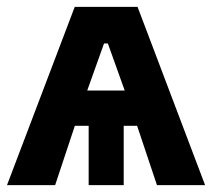

<svg xmlns="http://www.w3.org/2000/svg" viewBox="-22 -540 618 560"><path d="M379.2 -520H196L-1.6 0H138.8L205 -199.2L281.4 -413.2H292.6L368.4 -201.4L435.8 0H576.2ZM236.6 0H338.8V-173H466.6V-276H111.6V-173H236.6Z"/></svg>

Font: Fixel Variable
Style: Regular
Weight: 100
Width: 3
Designer: AlfaBravo + MacPaw
Foundry: Kyrylo Tkachov, Marchela Mozhyna, Serhii Makarenko, Maria Weinstein, Zakhar Kryvoshyya
Version: Version 1.211